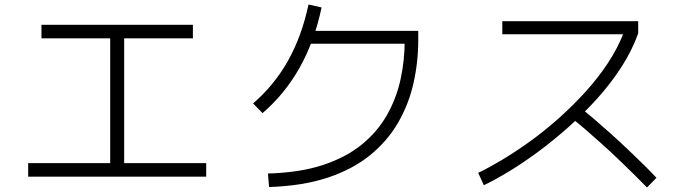

<svg xmlns="http://www.w3.org/2000/svg" viewBox="-20 -807 3040 852"><path d="M164 -637V-697H836V-637ZM105 -23V-83H895V-23ZM469 -661H531V-65H469Z M1174 23 1169 -37Q1310 -41 1412 -74.5Q1514 -108 1584 -164.5Q1654 -221 1696.5 -295.5Q1739 -370 1757.5 -455Q1776 -540 1776 -630L1793 -613H1335V-670H1836V-630Q1836 -532 1815 -438.5Q1794 -345 1747 -263.5Q1700 -182 1623 -119Q1546 -56 1435 -19Q1324 18 1174 23ZM1145 -305 1103 -348Q1197 -429 1258 -537.5Q1319 -646 1349 -787L1407 -774Q1345 -477 1145 -305Z M2127 15 2102 -40Q2148 -62 2206 -96.5Q2264 -131 2327 -176Q2390 -221 2452.5 -276Q2515 -331 2572.5 -393.5Q2630 -456 2675.5 -524Q2721 -592 2749 -665L2765 -655H2209V-713H2812V-659Q2785 -583 2737.5 -509.5Q2690 -436 2629.5 -369Q2569 -302 2502 -242.5Q2435 -183 2368 -133.5Q2301 -84 2239 -46.5Q2177 -9 2127 15ZM2851 25Q2829 2 2796.5 -30Q2764 -62 2726.5 -98Q2689 -134 2650.5 -168.5Q2612 -203 2578.5 -232Q2545 -261 2520 -280L2555 -328Q2580 -310 2615 -280Q2650 -250 2689 -215Q2728 -180 2766.5 -143.5Q2805 -107 2838 -74.5Q2871 -42 2893 -18Z"/></svg>

Font: Murecho Thin Light
Style: Regular
Weight: 300
Version: Version 1.010